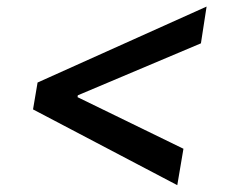

<svg xmlns="http://www.w3.org/2000/svg" viewBox="-20 -576 708 579"><path d="M79.6 -246.1 93.3 -327.1 603 -556.2 585.9 -445.3 212.4 -287.6 215.3 -293.9 213.4 -279.3 210.4 -284.7 533.2 -127.4 514.6 -17.6Z"/></svg>

Font: Inter Medium
Style: Italic
Weight: 500
Italic angle: -9.3988°
Designer: Rasmus Andersson
Foundry: rsms
Version: Version 4.001;git-66647c0bb